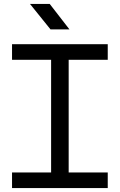

<svg xmlns="http://www.w3.org/2000/svg" viewBox="-20 -953 606 973"><path d="M239 -63V-666H328V-63ZM41 0V-79H526V0ZM41 -650V-729H526V-650ZM236 -804 132 -933H232L332 -804Z"/></svg>

Font: Hubot Sans Condensed ExtraLight
Style: Regular
Weight: 400
Version: Version 2.000